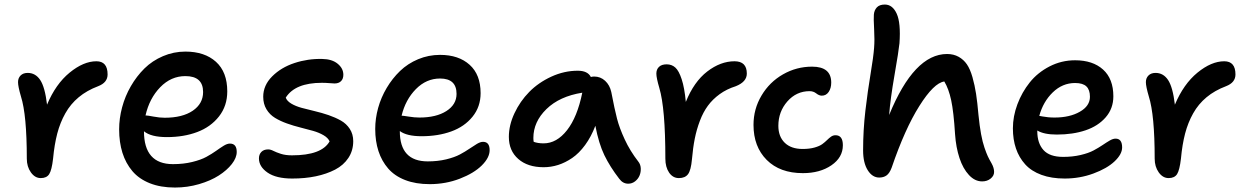

<svg xmlns="http://www.w3.org/2000/svg" viewBox="-20 -779 5546 853"><path d="M161.1 12.2Q135.3 12.2 117.2 -13.2Q99.1 -38.6 99.1 -74.2Q99.1 -268.6 73.2 -350.1Q60.1 -395 60.1 -414.1Q60.1 -432.1 71.5 -443.6Q83 -455.1 103 -455.1Q137.7 -455.1 158.7 -423.6Q179.7 -392.1 189 -314Q227.5 -405.8 289.3 -456.3Q351.1 -506.8 408.2 -506.8Q458 -506.8 458 -448.2Q458 -412.1 416 -396Q365.7 -377 329.6 -346.9Q293.5 -316.9 270.3 -275.6Q247.1 -234.4 234.4 -185.8Q221.7 -137.2 215.8 -74.2Q210 -23.4 198.7 -5.6Q187.5 12.2 161.1 12.2Z M757.3 54.2Q693.8 54.2 645.8 35.2Q597.7 16.1 568.1 -18.8Q538.6 -53.7 523.9 -100.3Q509.3 -147 509.3 -204.1Q509.3 -252.9 522.5 -302.2Q535.6 -351.6 561.3 -396Q586.9 -440.4 621.8 -474.9Q656.7 -509.3 704.1 -529.5Q751.5 -549.8 803.7 -549.8Q889.2 -549.8 939.5 -504.4Q989.7 -459 989.7 -373Q989.7 -308.6 952.9 -261.7Q916 -214.8 856.2 -192.4Q796.4 -169.9 721.7 -169.9Q650.4 -169.9 619.6 -195.8Q619.6 -49.8 748.5 -49.8Q794.9 -49.8 833.7 -59.3Q872.6 -68.8 896.7 -82Q920.9 -95.2 939.7 -108.6Q958.5 -122.1 973.9 -131.6Q989.3 -141.1 1001.5 -141.1Q1031.7 -141.1 1031.7 -104Q1031.7 -78.1 1010 -50.3Q988.3 -22.5 952.1 0.7Q916 23.9 864.3 39.1Q812.5 54.2 757.3 54.2ZM628.4 -266.1Q635.3 -266.1 662.1 -261Q689 -255.9 711.4 -255.9Q790.5 -255.9 836.4 -287.1Q882.3 -318.4 882.3 -370.1Q882.3 -440.9 803.7 -440.9Q739.7 -440.9 691.7 -391.4Q643.6 -341.8 626.5 -266.1Z M1278.3 14.2Q1207 14.2 1168.7 -12.2Q1130.4 -38.6 1130.4 -75.2Q1130.4 -92.8 1141.1 -104Q1151.9 -115.2 1171.4 -115.2Q1182.1 -115.2 1194.8 -108.6Q1207.5 -102.1 1228 -95.5Q1248.5 -88.9 1277.3 -88.9Q1409.2 -88.9 1444.3 -150.9Q1437.5 -166.5 1417.5 -178.2Q1397.5 -189.9 1371.1 -197.5Q1344.7 -205.1 1314.2 -212.6Q1283.7 -220.2 1254.9 -230.5Q1226.1 -240.7 1202.1 -255.1Q1178.2 -269.5 1163.8 -293.5Q1149.4 -317.4 1149.4 -349.1Q1149.4 -399.9 1189.2 -439.7Q1229 -479.5 1288.3 -499Q1347.7 -518.6 1411.1 -517.1Q1455.1 -516.6 1480.2 -495.8Q1505.4 -475.1 1505.4 -446.8Q1505.4 -428.7 1495.1 -418.5Q1484.9 -408.2 1466.3 -408.2Q1459 -408.2 1442.6 -409.7Q1426.3 -411.1 1410.2 -411.1Q1291 -411.1 1249.5 -345.2Q1254.9 -330.1 1274.2 -318.6Q1293.5 -307.1 1320.3 -299.8Q1347.2 -292.5 1378.4 -285.2Q1409.7 -277.8 1439.7 -267.6Q1469.7 -257.3 1494.4 -243.4Q1519 -229.5 1534.2 -206.1Q1549.3 -182.6 1549.3 -151.9Q1549.3 -109.9 1527.8 -77.4Q1506.3 -44.9 1468.8 -25.4Q1431.2 -5.9 1383.1 4.2Q1335 14.2 1278.3 14.2Z M1889.2 39.1Q1827.1 39.1 1780.3 21Q1733.4 2.9 1704.6 -30.3Q1675.8 -63.5 1661.4 -107.7Q1647 -151.9 1647 -206.1Q1647 -252.4 1659.9 -299.3Q1672.9 -346.2 1698 -388.4Q1723.1 -430.7 1757.3 -463.6Q1791.5 -496.6 1837.6 -515.9Q1883.8 -535.2 1935.1 -535.2Q2017.6 -535.2 2066.4 -491.2Q2115.2 -447.3 2115.2 -365.2Q2115.2 -304.7 2079.3 -260.5Q2043.5 -216.3 1984.9 -195.1Q1926.3 -173.8 1853 -173.8Q1787.1 -173.8 1756.3 -196.8V-195.8Q1756.3 -62 1880.4 -62Q1924.8 -62 1962.2 -71Q1999.5 -80.1 2023.2 -92.8Q2046.9 -105.5 2065.4 -118.2Q2084 -130.9 2099.1 -139.9Q2114.3 -148.9 2126 -148.9Q2155.3 -148.9 2155.3 -111.8Q2155.3 -78.6 2120.4 -43.9Q2085.4 -9.3 2022.7 14.9Q1960 39.1 1889.2 39.1ZM1935.1 -430.2Q1874 -430.2 1827.6 -383.1Q1781.2 -335.9 1764.2 -265.1Q1770.5 -265.1 1795.9 -261Q1821.3 -256.8 1843.3 -256.8Q1918 -256.8 1963.1 -285.6Q2008.3 -314.5 2008.3 -361.8Q2008.3 -430.2 1935.1 -430.2Z M2395 -36.1Q2324.2 -36.1 2282.5 -72.8Q2240.7 -109.4 2240.7 -170.9Q2240.7 -222.7 2265.6 -275.9Q2290.5 -329.1 2331.3 -370.6Q2372.1 -412.1 2429.4 -438.5Q2486.8 -464.8 2546.9 -464.8Q2590.8 -464.8 2605 -437Q2612.8 -439 2619.6 -439Q2647.9 -439 2668.5 -419.9Q2689 -400.9 2695.8 -370.1Q2710.4 -293.5 2721.2 -252Q2731.9 -210.4 2755.4 -159.7Q2778.8 -108.9 2815.9 -61Q2825.7 -48.8 2826.7 -31.7Q2827.6 -14.6 2821.5 0.5Q2815.4 15.6 2801.8 26.4Q2788.1 37.1 2771 37.1Q2747.1 37.1 2731 15.1Q2689.9 -38.1 2665 -89.6Q2640.1 -141.1 2625 -220.2Q2606.4 -171.4 2579.6 -134.8Q2552.7 -98.1 2522 -77.1Q2491.2 -56.2 2459.5 -46.1Q2427.7 -36.1 2395 -36.1ZM2349.6 -166Q2349.6 -156.2 2351.1 -148.9Q2369.6 -142.1 2395 -142.1Q2453.1 -142.1 2499 -200.4Q2544.9 -258.8 2566.9 -367.2Q2465.8 -351.1 2407.7 -294.4Q2349.6 -237.8 2349.6 -166Z M2996.1 12.2Q2969.2 12.2 2952.6 -12.2Q2936 -36.6 2936 -74.2Q2936 -298.3 2909.2 -388.2Q2896 -433.1 2896 -452.1Q2896 -470.7 2907.7 -481.9Q2919.4 -493.2 2941.9 -493.2Q2964.4 -493.2 2980.2 -479Q2996.1 -464.8 3008.5 -427Q3021 -389.2 3026.9 -326.2Q3063 -416 3122.1 -461.4Q3181.2 -506.8 3243.2 -506.8Q3297.9 -506.8 3297.9 -452.1Q3297.9 -415.5 3249 -396Q3208.5 -383.3 3177.2 -360.6Q3146 -337.9 3125 -309.3Q3104 -280.8 3089.4 -242.2Q3074.7 -203.6 3066.7 -163.1Q3058.6 -122.6 3054.2 -71.8Q3049.8 -22.9 3036.9 -5.4Q3023.9 12.2 2996.1 12.2Z M3546.9 -9.8Q3444.8 -9.8 3386.2 -68.6Q3327.6 -127.4 3327.6 -224.1Q3327.6 -294.9 3363.3 -354.7Q3398.9 -414.6 3458.7 -448.7Q3518.6 -482.9 3587.9 -482.9Q3672.9 -482.9 3672.9 -412.1Q3672.9 -387.2 3661.6 -370.6Q3650.4 -354 3630.9 -354Q3619.1 -354 3606.4 -364Q3593.8 -374 3576.7 -374Q3518.1 -374 3478 -328.4Q3438 -282.7 3438 -220.2Q3438 -172.4 3466.3 -144.8Q3494.6 -117.2 3545.9 -117.2Q3576.2 -117.2 3598.6 -123.5Q3621.1 -129.9 3633.1 -138.7Q3645 -147.5 3654.1 -156.5Q3663.1 -165.5 3672.1 -171.9Q3681.2 -178.2 3691.9 -178.2Q3724.6 -178.2 3724.6 -133.8Q3724.6 -79.6 3673.8 -44.7Q3623 -9.8 3546.9 -9.8Z M3886.2 9.8Q3855.5 9.8 3835 -22.9Q3814.5 -55.7 3814.5 -110.8Q3814.5 -200.2 3824.7 -287.6Q3835 -375 3847.7 -450.7Q3860.4 -526.4 3863.3 -565.9Q3866.2 -601.1 3863.5 -648.9Q3860.8 -696.8 3862.3 -713.9Q3863.8 -733.4 3875.5 -746.1Q3887.2 -758.8 3911.1 -758.8Q3945.3 -758.8 3963.9 -718Q3982.4 -677.2 3976.1 -586.9Q3972.7 -552.7 3954.1 -445.8Q3935.5 -338.9 3930.2 -268.1Q4041 -539.1 4187.5 -539.1Q4216.8 -539.1 4239 -526.6Q4261.2 -514.2 4275.6 -493.2Q4290 -472.2 4300.3 -436.3Q4310.5 -400.4 4316.4 -362.1Q4322.3 -323.7 4327.1 -268.1Q4332 -219.2 4338.6 -183.3Q4345.2 -147.5 4353.8 -122.8Q4362.3 -98.1 4368.4 -85Q4374.5 -71.8 4385.3 -53.2Q4396.5 -33.2 4396.5 -15.1Q4396.5 2 4381.1 14.4Q4365.7 26.9 4343.3 26.9Q4311 26.9 4284.7 -1.5Q4258.3 -29.8 4242.7 -76.9Q4227.1 -124 4223.1 -182.1Q4216.8 -282.7 4205.8 -333.7Q4194.8 -384.8 4175.3 -417Q4128.9 -410.6 4064.5 -308.3Q4000 -206.1 3941.4 -34.2Q3932.1 -9.3 3918.9 0.2Q3905.8 9.8 3886.2 9.8Z M4710 14.2Q4651.4 14.2 4606.7 -2.2Q4562 -18.6 4534.7 -48.8Q4507.3 -79.1 4493.7 -119.1Q4480 -159.2 4480 -209Q4480 -262.2 4500 -315.7Q4520 -369.1 4554.9 -412.8Q4589.8 -456.5 4642.8 -483.9Q4695.8 -511.2 4756.3 -511.2Q4835 -511.2 4880.6 -470Q4926.3 -428.7 4926.3 -351.1Q4926.3 -296.9 4892.3 -257.8Q4858.4 -218.8 4802.5 -200Q4746.6 -181.2 4675.3 -181.2Q4617.7 -181.2 4588.4 -199.2V-195.8Q4588.4 -143.1 4615.7 -112.5Q4643.1 -82 4703.1 -82Q4745.1 -82 4780.5 -90.3Q4815.9 -98.6 4838.4 -110.6Q4860.8 -122.6 4878.4 -134.5Q4896 -146.5 4910.4 -154.8Q4924.8 -163.1 4936 -163.1Q4965.3 -163.1 4965.3 -124Q4965.3 -93.8 4931.6 -62Q4897.9 -30.3 4837.6 -8.1Q4777.3 14.2 4710 14.2ZM4756.3 -410.2Q4700.2 -410.2 4657.2 -368.7Q4614.3 -327.1 4597.2 -264.2Q4600.1 -263.7 4612.1 -261.5Q4624 -259.3 4636.7 -258.1Q4649.4 -256.8 4665 -256.8Q4732.4 -256.8 4777.3 -282.5Q4822.3 -308.1 4822.3 -349.1Q4822.3 -379.9 4806.6 -395Q4791 -410.2 4756.3 -410.2Z M5171.9 12.2Q5146 12.2 5127.9 -13.2Q5109.9 -38.6 5109.9 -74.2Q5109.9 -268.6 5084 -350.1Q5070.8 -395 5070.8 -414.1Q5070.8 -432.1 5082.3 -443.6Q5093.8 -455.1 5113.8 -455.1Q5148.4 -455.1 5169.4 -423.6Q5190.4 -392.1 5199.7 -314Q5238.3 -405.8 5300 -456.3Q5361.8 -506.8 5418.9 -506.8Q5468.8 -506.8 5468.8 -448.2Q5468.8 -412.1 5426.8 -396Q5376.5 -377 5340.3 -346.9Q5304.2 -316.9 5281 -275.6Q5257.8 -234.4 5245.1 -185.8Q5232.4 -137.2 5226.6 -74.2Q5220.7 -23.4 5209.5 -5.6Q5198.2 12.2 5171.9 12.2Z"/></svg>

Font: Shantell Sans Irregular
Style: Regular
Weight: 500
Designer: Stephen Nixon, Anya Danilova, Shantell Martin
Foundry: Arrow Type
Version: Version 1.006;[9816181b4]